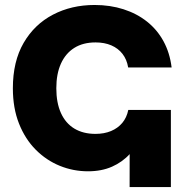

<svg xmlns="http://www.w3.org/2000/svg" viewBox="-20 -759 753 779"><path d="M336.9 -64Q277.3 -64 222.7 -86.2Q168 -108.4 125 -151.6Q82 -194.8 57.1 -257.6Q32.2 -320.3 32.2 -400.9Q32.2 -509.8 75.9 -585Q119.6 -660.2 194.8 -699.5Q270 -738.8 363.8 -738.8Q427.2 -738.8 481.2 -721.4Q535.2 -704.1 576.4 -671.4Q617.7 -638.7 643.3 -591.8Q668.9 -544.9 676.3 -485.4H500Q494.6 -517.6 477.1 -540.3Q459.5 -563 431.6 -575Q403.8 -586.9 367.7 -586.9Q316.9 -586.9 281.5 -564.7Q246.1 -542.5 227.3 -501Q208.5 -459.5 208.5 -400.9Q208.5 -341.8 227.3 -300.3Q246.1 -258.8 281.7 -237.3Q317.4 -215.8 367.2 -215.8Q402.8 -215.8 430.4 -227.3Q458 -238.8 476.1 -260.3Q494.1 -281.7 500.5 -313H586.9Q576.7 -259.3 557.1 -213.9Q537.6 -168.5 507.3 -135Q477.1 -101.6 434.6 -82.8Q392.1 -64 336.9 -64ZM505.9 0 506.3 -313H673.3V0Z"/></svg>

Font: Inter 24pt ExtraBold
Style: Regular
Weight: 800
Designer: Rasmus Andersson
Foundry: rsms
Version: Version 4.001;git-66647c0bb